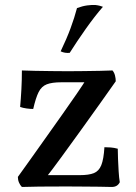

<svg xmlns="http://www.w3.org/2000/svg" viewBox="-20 -741 541 763"><path d="M67 2Q60 -5 55.5 -15.5Q51 -26 51 -38Q72 -67 101.5 -108.5Q131 -150 164 -196.5Q197 -243 228.5 -287.5Q260 -332 285 -368.5Q310 -405 323 -426L343 -414H223Q187 -414 166 -406Q145 -398 133.5 -375Q122 -352 112 -308Q100 -308 85.5 -310Q71 -312 60 -316Q63 -349 65 -386Q67 -423 67 -461Q88 -460 119 -459.5Q150 -459 185 -458.5Q220 -458 250 -458Q280 -458 313.5 -458.5Q347 -459 377.5 -459.5Q408 -460 427 -461Q434 -453 437 -441Q440 -429 440 -418Q414 -381 377 -329Q340 -277 300 -221.5Q260 -166 223.5 -116Q187 -66 161 -33L153 -45H297Q333 -45 353 -53Q373 -61 382.5 -84.5Q392 -108 395 -156Q407 -156 420 -155Q433 -154 448 -150Q448 -134 449 -109.5Q450 -85 451.5 -60Q453 -35 456 -17Q447 2 424 2Q399 1 374.5 1Q350 1 319.5 0.5Q289 0 245 0Q179 0 136.5 0.5Q94 1 67 2ZM257 -531Q248 -530 238.5 -531.5Q229 -533 221 -537Q245 -587 260.5 -629Q276 -671 286 -709Q308 -717 326.5 -719.5Q345 -722 360 -721Q369 -720 376.5 -718Q384 -716 389 -714Q356 -676 321 -626.5Q286 -577 257 -531Z"/></svg>

Font: Vollkorn
Style: Regular
Weight: 400
Designer: Friedrich Althausen
Foundry: Friedrich Althausen
Version: Version 5.001